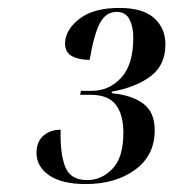

<svg xmlns="http://www.w3.org/2000/svg" viewBox="-20 -844 437 484"><path d="M196 -380Q136 -380 104 -402Q72 -424 72 -459Q72 -486 89 -501.5Q106 -517 133 -517Q131 -459 144 -424.5Q157 -390 200 -390Q236 -390 263.5 -418.5Q291 -447 291 -509Q291 -555 272 -580Q253 -605 208 -605H182L184 -615H211Q255 -615 285.5 -648Q316 -681 316 -749Q316 -776 306.5 -795Q297 -814 274 -814Q247 -814 232 -786Q217 -758 206 -693Q179 -693 161.5 -702.5Q144 -712 144 -734Q144 -768 179.5 -796Q215 -824 281 -824Q340 -824 368.5 -798.5Q397 -773 397 -732Q397 -680 360 -652Q323 -624 262 -613V-609Q313 -604 341.5 -582.5Q370 -561 370 -516Q370 -452 320.5 -416Q271 -380 196 -380Z"/></svg>

Font: Noto Serif Display Condensed SemiBold
Style: Italic
Weight: 600
Width: 3
Italic angle: -12°
Designer: Monotype Design Team
Foundry: Monotype Imaging Inc.
Version: Version 2.009